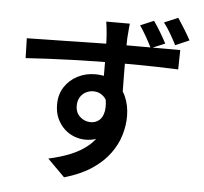

<svg xmlns="http://www.w3.org/2000/svg" viewBox="-60 -907 1120 1053"><g transform="rotate(5 500.0 -381.0)"><path d="M617 -789Q616 -782 614.5 -765.5Q613 -749 612 -733Q611 -717 610 -709Q609 -690 609 -656.5Q609 -623 609 -582.5Q609 -542 609.5 -500.5Q610 -459 610.5 -423Q611 -387 611 -363L500 -404Q500 -422 500 -452.5Q500 -483 500 -520.5Q500 -558 499.5 -595Q499 -632 498 -662Q497 -692 496 -709Q494 -736 491.5 -758Q489 -780 487 -789ZM61 -660Q105 -661 160 -662Q215 -663 275 -664Q335 -665 394.5 -666.5Q454 -668 507 -668.5Q560 -669 600 -669Q640 -669 685 -669Q730 -669 772.5 -669Q815 -669 849.5 -669Q884 -669 905 -669L903 -562Q858 -564 782.5 -566Q707 -568 597 -568Q530 -568 460 -567Q390 -566 320.5 -563.5Q251 -561 186 -558Q121 -555 64 -551ZM598 -366Q598 -288 578.5 -237Q559 -186 521 -160Q483 -134 429 -134Q399 -134 369 -145Q339 -156 314 -179Q289 -202 273.5 -235.5Q258 -269 258 -313Q258 -368 284.5 -409Q311 -450 355.5 -473Q400 -496 452 -496Q516 -496 559 -467.5Q602 -439 624 -390Q646 -341 646 -280Q646 -231 630.5 -178Q615 -125 578.5 -75Q542 -25 481.5 15.5Q421 56 331 82L236 -13Q301 -27 355.5 -49Q410 -71 450.5 -104.5Q491 -138 513 -185Q535 -232 535 -297Q535 -351 510.5 -376.5Q486 -402 450 -402Q429 -402 409.5 -392Q390 -382 378 -362.5Q366 -343 366 -315Q366 -277 391.5 -254.5Q417 -232 450 -232Q476 -232 496 -248Q516 -264 522.5 -299.5Q529 -335 516 -392ZM748 -816Q767 -789 786.5 -756.5Q806 -724 820 -697L743 -665Q728 -695 710.5 -726Q693 -757 674 -785ZM879 -844Q897 -817 916.5 -785.5Q936 -754 951 -726L875 -693Q859 -724 841 -755Q823 -786 803 -812Z"/></g></svg>

Font: Noto Sans JP SemiBold
Style: Regular
Weight: 600
Designer: Ryoko NISHIZUKA  (kana, bopomofo & ideographs); Paul D. Hunt (Latin, Greek & Cyrillic); Sandoll Communications , Soo-you
Foundry: Adobe
Version: Version 2.004-H2;hotconv 1.0.118;makeotfexe 2.5.65603